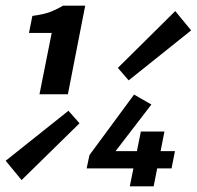

<svg xmlns="http://www.w3.org/2000/svg" viewBox="-71 -656 693 676"><path d="M68 -324 111 -540H31L43 -600Q81 -605 103 -613Q125 -621 151 -636H229L168 -324ZM5 -22 -51 -90 170 -266 209 -222ZM382 -373 344 -417 546 -617 602 -549ZM386 0 425 -193H508L470 0ZM234 -63 244 -110 401 -323 462 -288 336 -124H545L533 -63Z"/></svg>

Font: Source Code Pro ExtraLight
Style: Bold Italic
Weight: 700
Italic angle: -11°
Monospace: yes
Version: Version 1.016;hotconv 1.0.116;makeotfexe 2.5.65601